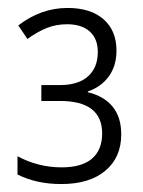

<svg xmlns="http://www.w3.org/2000/svg" viewBox="-20 -872 359 483"><path d="M273 -745Q273 -706 253.5 -679.5Q234 -653 201 -642V-640Q242 -630 263.5 -603.5Q285 -577 285 -534Q285 -476 245 -442.5Q205 -409 134 -409Q72 -409 24 -433V-479Q76 -451 135 -451Q186 -451 211.5 -473Q237 -495 237 -536Q237 -618 131 -618H84V-658H131Q177 -658 201.5 -680Q226 -702 226 -741Q226 -775 205.5 -793Q185 -811 149 -811Q121 -811 97.5 -801.5Q74 -792 49 -774L26 -808Q83 -852 150 -852Q208 -852 240.5 -823.5Q273 -795 273 -745Z"/></svg>

Font: Noto Sans UI NarrowLight
Style: Regular
Weight: 300
Width: 4
Designer: Monotype Design Team
Foundry: Monotype Imaging Inc.
Version: Version 1.001